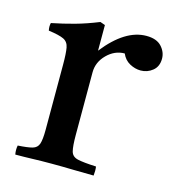

<svg xmlns="http://www.w3.org/2000/svg" viewBox="-82 -567 579 637"><g transform="rotate(15 207.5 -248.0)"><path d="M27 1Q24 -15 27 -30Q61 -32 77 -36.5Q93 -41 98 -56Q103 -71 103 -104V-328Q103 -367 99.5 -386Q96 -405 80.5 -412.5Q65 -420 28 -425Q25 -439 28 -451Q68 -459 106 -469.5Q144 -480 186 -497L203 -491V-403Q273 -492 346 -492Q381 -492 398 -473.5Q415 -455 415 -432Q415 -405 397 -390.5Q379 -376 356 -376Q337 -376 318.5 -386Q300 -396 291 -417Q257 -417 230.5 -390.5Q204 -364 204 -329V-114Q204 -75 208.5 -58Q213 -41 232.5 -36.5Q252 -32 296 -30Q298 -16 296 1Q262 1 226 0Q190 -1 152 -1Q115 -1 86.5 0Q58 1 27 1Z"/></g></svg>

Font: Tiro Kannada
Style: Regular
Weight: 400
Designer: Kannada: John Hudson & Fiona Ross. Latin: John Hudson.
Foundry: Tiro Typeworks Ltd.
Version: Version 1.52